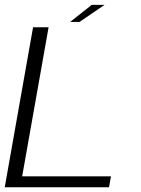

<svg xmlns="http://www.w3.org/2000/svg" viewBox="-23 -790 593 810"><path d="M-3 0H437L445 -46H70.5L182 -675H116.5ZM273 -697.5H312.5L418 -769.5H364Z"/></svg>

Font: Anybody SemiExpanded Light
Style: Italic
Weight: 300
Width: 6
Italic angle: -10°
Version: Version 1.113;gftools[0.9.25]